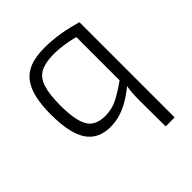

<svg xmlns="http://www.w3.org/2000/svg" viewBox="-193 -623 952 952"><g transform="rotate(-45 283.0 -146.5)"><path d="M272 -497Q295 -497 321.5 -495Q348 -493 376 -488.5Q404 -484 431.5 -477.5Q459 -471 484 -464L432 -419Q403 -428 374.5 -433Q346 -438 320.5 -440.5Q295 -443 273 -442Q219 -441 186.5 -423Q154 -405 139.5 -360.5Q125 -316 125 -237Q125 -136 151 -90Q177 -44 246 -44Q294 -44 334.5 -65Q375 -86 428 -124L437 -81Q403 -52 369 -31Q335 -10 300 1.5Q265 13 226 13Q141 13 100.5 -48Q60 -109 60 -241Q60 -306 71 -354Q82 -402 106 -434Q130 -466 170.5 -481.5Q211 -497 272 -497ZM421 -466 484 -464V204H421L420 25Q420 -5 421.5 -29Q423 -53 428 -78L421 -93Z"/></g></svg>

Font: Exo 2 Light
Style: Regular
Weight: 300
Designer: Natanael Gama
Foundry: Natanael Gama
Version: Version 2.010